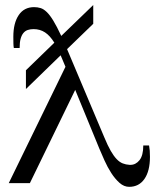

<svg xmlns="http://www.w3.org/2000/svg" viewBox="-20 -724 637 759"><path d="M82.5 -446.3 194.8 -555.2Q177.7 -583 158 -595.9Q138.2 -608.9 112.8 -608.9Q100.1 -608.9 89.8 -605.5Q79.6 -602.1 72.5 -593.5Q65.4 -585 61.5 -570.6Q57.6 -556.2 57.6 -534.2H34.7Q33.2 -542 33 -551.8Q32.7 -561.5 32.7 -578.6Q32.7 -632.8 54 -664.3Q75.2 -695.8 114.7 -695.8Q128.4 -695.8 140.4 -692.1Q152.3 -688.5 164.8 -676.5Q177.2 -664.6 190.9 -642.1Q204.6 -619.6 222.2 -582L348.6 -704.1V-629.9L245.1 -529.8L392.1 -181.6Q405.8 -148.4 417.7 -127.7Q429.7 -106.9 441.2 -95Q452.6 -83 465.1 -78.1Q477.5 -73.2 492.2 -72.3H495.6Q516.6 -72.3 531.5 -90.8Q546.4 -109.4 546.4 -148.9H569.3Q571.3 -137.7 572 -128.4Q572.8 -119.1 572.8 -104Q572.8 -47.9 551 -16.6Q529.3 14.6 490.7 14.6Q470.2 14.6 452.4 -1.2Q434.6 -17.1 419.7 -40.3Q404.8 -63.5 393.1 -89.6Q381.3 -115.7 372.6 -136.7L277.3 -368.7L98.1 0H14.6L238.8 -460L219.7 -505.4L82.5 -372.1Z"/></svg>

Font: Doulos SIL
Style: Regular
Weight: 400
Designer: Walt Agee, Victor Gaultney, Peter Martin, Debbi Hosken
Foundry: SIL International
Version: Version 4.110; 2011; Maintenance release